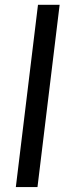

<svg xmlns="http://www.w3.org/2000/svg" viewBox="-20 -756 278 776"><path d="M44 0 133.5 -736.5H221L131.5 0Z"/></svg>

Font: Lato TR
Style: Italic
Weight: 400
Italic angle: -12°
Designer: Lukasz Dziedzic
Foundry: tyPoland Lukasz Dziedzic
Version: Version 1.104 2013